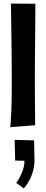

<svg xmlns="http://www.w3.org/2000/svg" viewBox="-20 -712 260 1075"><path d="M38 0Q40 -31 41.5 -55.5Q43 -80 44 -107.5Q45 -135 45.5 -172.5Q46 -210 46 -266Q46 -317 45.5 -376.5Q45 -436 44 -495.5Q43 -555 42.5 -606Q42 -657 41 -692L178 -691Q178 -637 177.5 -582Q177 -527 176.5 -473Q176 -419 175.5 -366.5Q175 -314 175 -264Q175 -212 175.5 -163Q176 -114 176.5 -74.5Q177 -35 177 -11ZM113 343 71 312Q91 284 104 252Q117 220 117 188L65 187L62 71L171 74Q172 101 172 128.5Q172 156 173 183Q173 214 165.5 243Q158 272 144.5 297.5Q131 323 113 343Z"/></svg>

Font: Truculenta Black
Style: Regular
Weight: 900
Version: Version 1.002